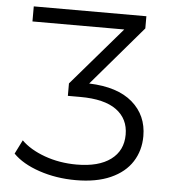

<svg xmlns="http://www.w3.org/2000/svg" viewBox="-51 -747 718 800"><g transform="rotate(5 307.5 -347.0)"><path d="M560 -201Q560 -141 530 -94Q500 -47 440.5 -20.5Q381 6 295 6Q213 6 142 -18Q71 -42 32 -82L61 -140Q97 -104 159 -81.5Q221 -59 293 -59Q385 -59 435.5 -96.5Q486 -134 486 -201Q486 -267 435.5 -304Q385 -341 284 -341H232V-393L442 -637H58V-700H529V-649L316 -400Q435 -396 497.5 -342Q560 -288 560 -201Z"/></g></svg>

Font: Montserrat-Regular
Style: Regular
Weight: 400
Version: Version 7.200